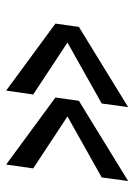

<svg xmlns="http://www.w3.org/2000/svg" viewBox="76 -572 446 639"><g transform="rotate(90 299.5 -253.0)"><path d="M282 -50 295 -140 122 -254 325 -368 337 -456 70 -292 59 -214ZM528 -50 541 -140 368 -254 571 -368 583 -456 316 -292 305 -214Z"/></g></svg>

Font: Ronzino Oblique
Style: Italic
Weight: 400
Italic angle: -8°
Designer: Nunzio Mazzaferro
Foundry: Collletttivo
Version: Version 1.000;Glyphs 3.3 (3337)